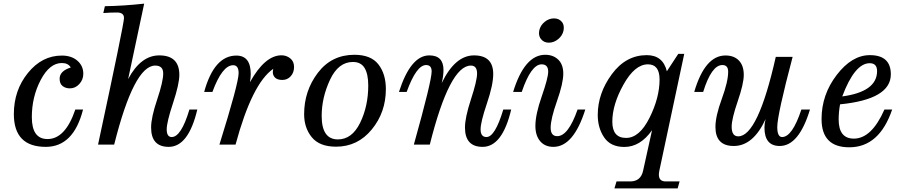

<svg xmlns="http://www.w3.org/2000/svg" viewBox="-20 -805 5028 1069"><path d="M234.9 12.7Q57.1 12.7 57.1 -169.9Q57.1 -302.2 135.5 -398.9Q213.9 -495.6 324.2 -495.6Q377.9 -495.6 410.9 -467Q443.8 -438.5 443.8 -394Q443.8 -361.3 421.6 -337.2Q399.4 -313 369.1 -313Q345.2 -313 328.6 -325.9Q312 -338.9 312 -366.7Q312 -409.7 374 -429.2Q359.9 -454.1 324.2 -454.1Q256.3 -454.1 206.8 -360.1Q157.2 -266.1 157.2 -152.8Q157.2 -30.8 244.6 -30.8Q343.8 -30.8 399.4 -195.3H442.4Q389.6 12.7 234.9 12.7Z M525.9 0Q670.4 -672.4 670.4 -704.6Q670.4 -735.4 631.3 -735.4Q592.3 -735.4 555.2 -732.4L564 -770.5Q666 -772 782.7 -784.7L693.4 -364.7Q763.7 -496.6 866.7 -496.6Q978.5 -496.6 978.5 -388.2Q978.5 -337.4 943.4 -231.2Q908.2 -125 908.2 -85Q908.2 -42 936 -42Q988.8 -42 1034.7 -195.3H1078.6Q1029.3 12.7 919.4 12.7Q821.3 12.7 821.3 -95.2Q821.3 -150.4 855 -250.7Q888.7 -351.1 888.7 -396Q888.7 -439.9 844.2 -439.9Q726.1 -439.9 615.7 0Z M1291.5 0H1201.7Q1308.6 -342.3 1308.6 -397.9Q1308.6 -441.9 1278.3 -441.9Q1217.3 -441.9 1162.6 -293H1116.7Q1172.4 -495.6 1295.9 -495.6Q1376 -495.6 1376 -393.1Q1376 -371.6 1371.6 -347.2Q1455.1 -497.1 1547.4 -497.1Q1574.7 -497.1 1595.9 -480.2Q1617.2 -463.4 1617.2 -432.1Q1617.2 -400.9 1598.6 -380.4Q1580.1 -359.9 1552.2 -359.9Q1524.9 -359.9 1512 -372.3Q1499 -384.8 1499 -402.8Q1499 -412.1 1501.5 -421.9Q1383.3 -340.3 1291.5 0Z M1851.1 11.7Q1759.3 11.7 1716.3 -40.5Q1673.3 -92.8 1673.3 -168.9Q1673.3 -299.3 1749.8 -399.7Q1826.2 -500 1953.1 -500Q2045.4 -500 2086.9 -446.5Q2128.4 -393.1 2128.4 -309.1Q2128.4 -179.7 2049.8 -84Q1971.2 11.7 1851.1 11.7ZM1861.3 -28.8Q1939.9 -28.8 1985.1 -121.3Q2030.3 -213.9 2030.3 -329.1Q2030.3 -392.6 2010 -426.3Q1989.7 -460 1944.8 -460Q1863.8 -460 1817.4 -360.8Q1771 -261.7 1771 -159.2Q1771 -28.8 1861.3 -28.8Z M2667 12.7Q2568.8 12.7 2568.8 -95.2Q2568.8 -150.4 2602.5 -253.2Q2636.2 -356 2636.2 -396Q2636.2 -439.9 2601.6 -439.9Q2483.4 -439.9 2373 0H2284.2Q2383.3 -354 2383.3 -407.2Q2383.3 -442.9 2352.5 -442.9Q2298.3 -442.9 2244.1 -293H2201.2Q2266.6 -496.6 2370.1 -496.6Q2449.2 -496.6 2449.2 -415.5Q2449.2 -382.8 2439.5 -342.8Q2513.7 -496.6 2619.1 -496.6Q2726.1 -496.6 2726.1 -393.1Q2726.1 -332.5 2690.9 -228.8Q2655.8 -125 2655.8 -85Q2655.8 -42 2688.5 -42Q2736.3 -42 2782.2 -195.3H2826.2Q2776.9 12.7 2667 12.7Z M3061 12.7Q3014.2 12.7 2987.5 -18.8Q2960.9 -50.3 2960.9 -104Q2960.9 -167.5 2996.6 -269.5Q3032.2 -371.6 3032.2 -406.2Q3032.2 -446.8 2995.6 -446.8Q2937 -446.8 2884.8 -293H2836.9Q2900.4 -500 3015.6 -500Q3060.5 -500 3088.4 -472.7Q3116.2 -445.3 3116.2 -395Q3116.2 -341.8 3081.1 -242.2Q3045.9 -142.6 3045.9 -93.8Q3045.9 -46.9 3082.5 -46.9Q3144 -46.9 3195.8 -195.3H3238.8Q3173.3 12.7 3061 12.7ZM3035.6 -567.4Q3007.8 -567.4 2992.2 -587.4Q2981 -601.1 2981 -620.6Q2981 -627.9 2982.4 -635.3Q2988.8 -664.1 3012.5 -683.3Q3036.1 -702.6 3064.5 -702.6Q3092.3 -702.6 3108.4 -683.1Q3119.1 -670.4 3119.1 -649.4Q3119.1 -642.6 3117.7 -635.3Q3111.8 -606.9 3087.9 -587.2Q3064 -567.4 3035.6 -567.4Z M3752.9 244.1H3400.9L3412.6 205.1H3488.8Q3547.4 205.1 3560.5 146L3610.4 -80.1Q3544.9 13.2 3456.1 13.2Q3379.9 13.2 3344 -39.6Q3308.1 -92.3 3308.1 -165Q3308.1 -285.2 3386.2 -391.6Q3464.4 -498 3581.1 -498Q3670.9 -498 3692.9 -408.2L3756.3 -504.9H3789.6L3650.9 146Q3648.4 158.2 3648.4 167.5Q3648.4 205.1 3686.5 205.1H3763.7ZM3465.8 -37.1Q3540.5 -37.1 3596.4 -149.2Q3652.3 -261.2 3652.3 -362.3Q3652.3 -446.8 3587.4 -446.8Q3514.6 -446.8 3451.9 -335Q3389.2 -223.1 3389.2 -127.4Q3389.2 -37.1 3465.8 -37.1Z M4065.4 7.8Q3963.4 7.8 3963.4 -98.1Q3963.4 -158.2 3998.8 -254.6Q4034.2 -351.1 4034.2 -405.8Q4034.2 -442.9 4002 -442.9Q3941.4 -442.9 3895 -293H3845.2Q3904.8 -496.1 4019 -496.1Q4066.9 -496.1 4094 -468Q4121.1 -439.9 4121.1 -387.7Q4121.1 -339.4 4087.4 -241.2Q4053.7 -143.1 4053.7 -99.6Q4053.7 -45.9 4090.3 -45.9Q4199.7 -45.9 4299.3 -488.3H4393.1Q4307.6 -165 4307.6 -98.1Q4307.6 -42 4334.5 -42Q4391.1 -42 4441.9 -195.3H4489.7Q4428.2 7.8 4321.3 7.8Q4236.3 7.8 4236.3 -94.2Q4236.3 -118.7 4242.7 -142.1Q4173.8 7.8 4065.4 7.8Z M4708.5 15.1Q4554.2 15.1 4554.2 -142.1Q4554.2 -277.8 4638.7 -387.9Q4723.1 -498 4823.2 -498Q4939.9 -498 4939.9 -391.1Q4939.9 -252 4657.2 -224.1Q4649.4 -181.2 4649.4 -140.1Q4649.4 -33.2 4733.9 -33.2Q4833 -33.2 4904.3 -195.3H4947.3Q4876 15.1 4708.5 15.1ZM4669.4 -268.1Q4863.3 -294.4 4863.3 -409.2Q4863.3 -453.1 4822.3 -453.1Q4738.8 -453.1 4669.4 -268.1Z"/></svg>

Font: Munson
Style: Italic
Weight: 400
Italic angle: -12°
Designer: Paul James MIller
Foundry: High-Logic / Made with FontCreator
Version: Version 2.10;May 5, 2019;FontCreator 11.5.0.2430 64-bit